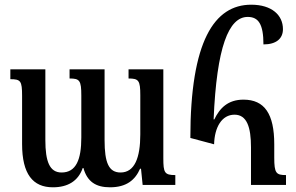

<svg xmlns="http://www.w3.org/2000/svg" viewBox="-20 -787 1258 817"><path d="M527 -492V-453C570 -453 577 -445 577 -382V-215C577 -116 553 -53 493 -53C443 -53 425 -94 425 -191V-492H276V-453C319 -453 326 -445 326 -380V-202C326 -108 304 -53 242 -53C191 -53 173 -100 173 -191V-492H24V-450C68 -450 74 -443 74 -379V-174C74 -46 120 10 205 10C269 10 313 -17 332 -72H335C351 -14 388 10 448 10C518 10 555 -21 576 -69H580L587 0H726V-42C680 -42 675 -52 675 -114V-492Z M891 -173C893 -246 924 -299 978 -299C1031 -299 1048 -245 1048 -160V0H1197V-42C1155 -42 1147 -50 1147 -116V-173C1147 -302 1106 -363 1016 -363C950 -363 915 -327 892 -279H889C902 -587 953 -715 1034 -715C1080 -715 1101 -684 1101 -598C1156 -598 1184 -623 1184 -663C1184 -723 1136 -767 1049 -767C892 -767 790 -612 790 -200Z"/></svg>

Font: Noto Serif Armenian ExtraCondensed SemiBold
Style: Regular
Weight: 600
Width: 2
Designer: Monotype Design Team
Foundry: Monotype Imaging Inc.
Version: Version 2.008